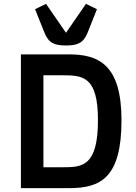

<svg xmlns="http://www.w3.org/2000/svg" viewBox="-20 -980 709 1000"><path d="M88.9 0H338.9C504.9 0 612.8 -54.2 612.8 -354C612.8 -644 493.2 -696.8 338.9 -696.8H88.9ZM206.1 -108.9V-587.9H307.1C411.1 -587.9 490.2 -582 490.2 -355C490.2 -111.8 407.2 -108.9 307.1 -108.9ZM323.7 -743.2C380.9 -743.2 413.6 -753.9 436 -809.1L484.9 -932.1L427.7 -960L323.7 -809.1L219.7 -960L162.6 -932.1L211.9 -809.1C233.9 -753.9 266.6 -743.2 323.7 -743.2Z"/></svg>

Font: Doppio One
Style: Regular
Weight: 400
Designer: Szymon Celej
Foundry: Sorkin Type Co
Version: Version 1.002